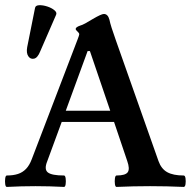

<svg xmlns="http://www.w3.org/2000/svg" viewBox="-22 -733 757 756"><path d="M5 3Q0 3 -1.5 -8Q-3 -19 -1.5 -30.5Q0 -42 5 -42Q30 -42 48.5 -48Q67 -54 80.5 -68Q94 -82 103 -106L284 -579Q287 -587 288.5 -591.5Q290 -596 290 -598Q290 -603 283 -609Q276 -615 276 -619Q276 -626 293 -632Q301 -634 314 -641Q327 -648 343 -658Q360 -668 371 -673Q382 -678 387 -678Q403 -678 409 -655Q411 -644 417.5 -623.5Q424 -603 434 -575L602 -99Q613 -68 636.5 -55Q660 -42 701 -42Q707 -42 708.5 -30.5Q710 -19 708.5 -8Q707 3 701 3Q635 0 569 0Q503 0 437 3Q432 3 430.5 -8Q429 -19 430.5 -30.5Q432 -42 437 -42Q472 -42 481 -55Q490 -68 479 -99L427 -253H221L164 -98Q151 -66 166.5 -54Q182 -42 230 -42Q235 -42 236.5 -30.5Q238 -19 236.5 -8Q235 3 230 3Q173 0 118 0Q62 0 5 3ZM237 -297H412L332 -532H323ZM136 -530Q126 -505 112 -502Q98 -499 89.5 -511.5Q81 -524 85 -547L116 -702Q118 -712 132.5 -712.5Q147 -713 164 -707.5Q181 -702 192 -693Q203 -684 199 -675Z"/></svg>

Font: Junicode VF
Style: Regular
Weight: 400
Designer: Peter S. Baker
Version: Version 2.213